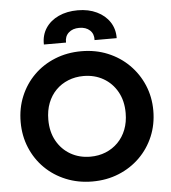

<svg xmlns="http://www.w3.org/2000/svg" viewBox="-62 -1000 952 1072"><g transform="rotate(-5 414.0 -464.0)"><path d="M413.5 15Q333.5 15 265.5 -12.8Q197.5 -40.5 147.5 -90Q97.5 -139.5 69.8 -206Q42 -272.5 42 -350Q42 -428 69.8 -494.5Q97.5 -561 147.5 -610.5Q197.5 -660 265.5 -687.5Q333.5 -715 413.5 -715Q493.5 -715 561.2 -687Q629 -659 679.2 -609Q729.5 -559 757.5 -492.8Q785.5 -426.5 785.5 -350Q785.5 -272.5 757.5 -206Q729.5 -139.5 679.2 -90Q629 -40.5 561.2 -12.8Q493.5 15 413.5 15ZM413.5 -124Q460 -124 499.5 -140Q539 -156 568.5 -185.8Q598 -215.5 614.2 -257Q630.5 -298.5 630.5 -350Q630.5 -418.5 602 -469.2Q573.5 -520 524.5 -548Q475.5 -576 413.5 -576Q367.5 -576 327.8 -560Q288 -544 258.8 -514.5Q229.5 -485 213.2 -443.2Q197 -401.5 197 -350Q197 -281.5 225.5 -230.8Q254 -180 303 -152Q352 -124 413.5 -124ZM209 -770.5Q207.5 -822.5 233.2 -861.8Q259 -901 305.8 -922.8Q352.5 -944.5 413.5 -944.5Q474 -944.5 520.2 -922.2Q566.5 -900 592.2 -860.8Q618 -821.5 617 -770.5H493Q495 -805 473 -825.5Q451 -846 413.5 -846Q376 -846 353.8 -825.5Q331.5 -805 333 -770.5Z"/></g></svg>

Font: Geologica SemiBold
Style: Regular
Weight: 600
Designer: Sindre Bremnes, Frode Helland
Foundry: Monokrom Skriftforlag AS
Version: Version 1.010;gftools[0.9.28]